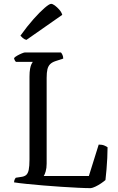

<svg xmlns="http://www.w3.org/2000/svg" viewBox="-20 -976 613 996"><path d="M451 0Q425 0 385 -2Q345 -4 298 -7Q251 -10 204 -14Q157 -18 117.5 -22Q78 -26 53 -30Q53 -38 56 -44.5Q59 -51 62 -54L88 -58Q106 -60 115.5 -68Q125 -76 129 -95Q133 -114 133 -148V-578Q133 -603 136 -619Q139 -635 143.5 -644Q148 -653 150 -655H63Q59 -658 56 -664.5Q53 -671 53 -675Q58 -681 69.5 -687.5Q81 -694 93 -699Q105 -704 110 -704H296Q300 -700 304 -691.5Q308 -683 308 -672L268 -659Q250 -653 240 -643Q230 -633 226 -616.5Q222 -600 222 -572V-127Q222 -104 217 -87Q212 -70 207 -63H441L492 -226Q510 -226 521.5 -221Q533 -216 538 -212Q538 -187 536.5 -156.5Q535 -126 532.5 -97Q530 -68 527 -42Q519 -35 504.5 -25Q490 -15 475 -8Q460 -1 451 0ZM117 -769Q106 -772 98 -779Q90 -786 86 -791Q121 -840 154 -877Q187 -914 211.5 -935Q236 -956 245 -956Q253 -956 264.5 -947.5Q276 -939 287.5 -926Q299 -913 303 -899Z"/></svg>

Font: Texturina Medium 12pt Light
Style: Regular
Weight: 300
Version: Version 1.002